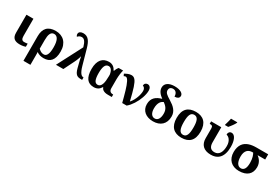

<svg xmlns="http://www.w3.org/2000/svg" viewBox="78 -2065 5186 3600"><g transform="rotate(30 2671.0 -265.0)"><path d="M244.1 -536.1V-164.1Q244.1 -115.2 260.3 -93Q276.4 -70.8 311 -70.8Q329.1 -70.8 348.6 -73Q368.2 -75.2 383.8 -78.1V-11.2Q377.4 -8.3 365.5 -4.6Q353.5 -1 337.2 2.2Q320.8 5.4 300.8 7.6Q280.8 9.8 258.8 9.8Q219.7 9.8 189 1.7Q158.2 -6.3 136.7 -24.4Q115.2 -42.5 104 -72.3Q92.8 -102.1 92.8 -145V-536.1Z M994.1 -257.8Q994.1 -187.5 979.2 -136.7Q964.4 -85.9 936.5 -53.5Q908.7 -21 868.4 -5.6Q828.1 9.8 776.9 9.8Q733.4 9.8 695.1 -1Q656.7 -11.7 625 -36.1Q626 -22.5 626.5 -0.2Q627 22 627 48.8V240.2H476.1V-293Q476.1 -354 490.7 -401.6Q505.4 -449.2 535.9 -481.9Q566.4 -514.6 613.3 -531.7Q660.2 -548.8 724.1 -548.8Q784.2 -548.8 834 -529.5Q883.8 -510.3 919.2 -473.4Q954.6 -436.5 974.4 -382.3Q994.1 -328.1 994.1 -257.8ZM839.8 -259.8Q839.8 -313.5 833 -355.2Q826.2 -397 812 -425.8Q797.9 -454.6 776.4 -469.7Q754.9 -484.9 726.1 -484.9Q697.3 -484.9 678.2 -471.2Q659.2 -457.5 647.7 -432.4Q636.2 -407.2 631.6 -371.8Q627 -336.4 627 -293V-109.9Q651.4 -84.5 679.7 -68.8Q708 -53.2 744.1 -53.2Q765.6 -53.2 783.2 -64.2Q800.8 -75.2 813.5 -99.6Q826.2 -124 833 -163.3Q839.8 -202.6 839.8 -259.8Z M1321.8 -540Q1310.1 -582 1297.1 -611.1Q1284.2 -640.1 1269.8 -658.4Q1255.4 -676.8 1238.8 -684.8Q1222.2 -692.9 1202.1 -692.9Q1186.5 -692.9 1173.6 -689Q1160.6 -685.1 1150.4 -679Q1140.1 -672.9 1132.1 -665Q1124 -657.2 1118.2 -649.9Q1110.4 -659.2 1104.7 -672.1Q1099.1 -685.1 1099.1 -703.1Q1099.1 -719.2 1106.2 -731.7Q1113.3 -744.1 1125.7 -752.7Q1138.2 -761.2 1155.3 -765.6Q1172.4 -770 1192.9 -770Q1232.4 -770 1262.5 -756.1Q1292.5 -742.2 1315.7 -714.8Q1338.9 -687.5 1356.4 -647.2Q1374 -606.9 1389.2 -554.2L1481 -227.1Q1495.6 -175.8 1510.7 -142.1Q1525.9 -108.4 1541.3 -88.6Q1556.6 -68.8 1572.3 -61Q1587.9 -53.2 1603 -53.2H1607.9V0H1585Q1553.7 0 1529.3 -5.1Q1504.9 -10.3 1485.6 -25.9Q1466.3 -41.5 1450.9 -71.3Q1435.5 -101.1 1422.9 -149.9Q1399.4 -239.7 1386 -296.6Q1372.6 -353.5 1371.1 -370.1H1368.2Q1365.7 -357.9 1359.9 -339.8Q1354 -321.8 1346.4 -301.8Q1338.9 -281.7 1330.1 -261.7Q1321.3 -241.7 1313 -225.1L1201.2 0H1041Z M2166 0Q2128.9 0 2103 -7.1Q2077.1 -14.2 2060.1 -25.4Q2043 -36.6 2033.4 -50.5Q2023.9 -64.5 2020 -78.1H2013.7Q2002.4 -59.1 1988.3 -43Q1974.1 -26.9 1955.6 -15.1Q1937 -3.4 1913.6 3.2Q1890.1 9.8 1860.8 9.8Q1812 9.8 1773.9 -6.6Q1735.8 -22.9 1710.2 -56.9Q1684.6 -90.8 1671.1 -143.1Q1657.7 -195.3 1657.7 -267.1Q1657.7 -339.4 1673.6 -392.1Q1689.5 -444.8 1718.3 -479Q1747.1 -513.2 1788.1 -529.5Q1829.1 -545.9 1878.9 -545.9Q1908.7 -545.9 1932.4 -538.1Q1956.1 -530.3 1974.9 -516.6Q1993.7 -502.9 2007.3 -485.1Q2021 -467.3 2030.8 -446.8H2040Q2048.3 -469.7 2059.3 -491.5Q2070.3 -513.2 2089.8 -536.1H2186Q2181.6 -522 2176.8 -498.5Q2171.9 -475.1 2168.2 -447.5Q2164.6 -419.9 2162.1 -390.4Q2159.7 -360.8 2159.7 -334V-140.1Q2159.7 -96.2 2180.9 -74.7Q2202.1 -53.2 2241.7 -53.2H2250V0ZM1904.8 -64.9Q1934.6 -64.9 1954.3 -83.7Q1974.1 -102.5 1986.1 -135.3Q1998 -168 2002.9 -212.4Q2007.8 -256.8 2007.8 -308.1V-345.2Q2002.4 -379.4 1993.2 -403.8Q1983.9 -428.2 1971.4 -443.8Q1959 -459.5 1943.8 -466.8Q1928.7 -474.1 1912.6 -474.1Q1859.4 -474.1 1835.7 -422.1Q1812 -370.1 1812 -267.1Q1812 -165 1833.3 -115Q1854.5 -64.9 1904.8 -64.9Z M2790.5 -449.2Q2790.5 -413.1 2782.5 -372.6Q2774.4 -332 2759.8 -290Q2745.1 -248 2724.9 -206.3Q2704.6 -164.6 2680.2 -126.7Q2655.8 -88.9 2628.4 -56.4Q2601.1 -23.9 2571.8 0H2475.6Q2459 -64.5 2443.1 -123.8Q2427.2 -183.1 2411.9 -234.6Q2396.5 -286.1 2381.1 -328.1Q2365.7 -370.1 2350.3 -400.1Q2335 -430.2 2319.1 -446.5Q2303.2 -462.9 2286.6 -462.9Q2278.3 -462.9 2267.6 -459.2Q2256.8 -455.6 2247.6 -450.2L2227.5 -492.2Q2241.7 -501 2258.8 -509.8Q2275.9 -518.6 2293.9 -525.6Q2312 -532.7 2330.6 -536.9Q2349.1 -541 2366.7 -541Q2390.1 -541 2409.7 -532.7Q2429.2 -524.4 2446.8 -504.4Q2464.4 -484.4 2480.2 -451.4Q2496.1 -418.5 2512.7 -368.9Q2529.3 -319.3 2547.1 -252Q2564.9 -184.6 2585.9 -96.2Q2615.7 -129.4 2637.7 -169.2Q2659.7 -209 2674.1 -249Q2688.5 -289.1 2695.6 -326.4Q2702.6 -363.8 2702.6 -392.1Q2702.6 -411.6 2697.8 -426.3Q2692.9 -440.9 2685.3 -451.2Q2677.7 -461.4 2668 -467.5Q2658.2 -473.6 2647.9 -476.1Q2647.9 -494.6 2653.3 -507.8Q2658.7 -521 2668 -529.3Q2677.2 -537.6 2689.2 -541.7Q2701.2 -545.9 2714.8 -545.9Q2734.9 -545.9 2749.3 -537.4Q2763.7 -528.8 2772.9 -515.1Q2782.2 -501.5 2786.4 -484.1Q2790.5 -466.8 2790.5 -449.2Z M3250 -215.8Q3250 -253.9 3241.2 -282.2Q3232.4 -310.5 3217.5 -332.5Q3202.6 -354.5 3183.1 -372.1Q3163.6 -389.6 3142.1 -405.8Q3123 -398.4 3105 -385Q3086.9 -371.6 3072.8 -348.9Q3058.6 -326.2 3049.8 -292.2Q3041 -258.3 3041 -210Q3041 -173.8 3048.1 -144.8Q3055.2 -115.7 3068.8 -95.5Q3082.5 -75.2 3101.8 -64.2Q3121.1 -53.2 3146 -53.2Q3170.9 -53.2 3190.2 -64.2Q3209.5 -75.2 3222.7 -96.2Q3235.8 -117.2 3242.9 -147.5Q3250 -177.7 3250 -215.8ZM3090.8 -637.2Q3090.8 -615.7 3097.9 -598.9Q3105 -582 3120.6 -565.9Q3136.2 -549.8 3160.9 -533.2Q3185.5 -516.6 3220.7 -495.1Q3262.7 -469.7 3296.6 -443.1Q3330.6 -416.5 3354.5 -386.5Q3378.4 -356.4 3391.6 -321.3Q3404.8 -286.1 3404.8 -243.2Q3404.8 -181.2 3386 -134Q3367.2 -86.9 3333 -54.9Q3298.8 -22.9 3250.7 -6.6Q3202.6 9.8 3144 9.8Q3087.9 9.8 3040.5 -5.1Q2993.2 -20 2958.7 -48.6Q2924.3 -77.1 2905 -118.7Q2885.7 -160.2 2885.7 -213.9Q2885.7 -265.6 2900.6 -303.2Q2915.5 -340.8 2942.4 -367.9Q2969.2 -395 3006.1 -413.1Q3043 -431.2 3086.9 -443.8Q3062.5 -461.4 3041.3 -481Q3020 -500.5 3004.2 -522.5Q2988.3 -544.4 2979 -569.6Q2969.7 -594.7 2969.7 -624Q2969.7 -659.2 2985.1 -685.5Q3000.5 -711.9 3027.6 -729.7Q3054.7 -747.6 3091.8 -756.3Q3128.9 -765.1 3172.9 -765.1Q3224.6 -765.1 3261 -755.9Q3297.4 -746.6 3320.1 -732.4Q3342.8 -718.3 3353.3 -700.7Q3363.8 -683.1 3363.8 -666Q3363.8 -630.9 3336.9 -612.5Q3310.1 -594.2 3264.6 -594.2Q3264.6 -619.1 3258.5 -640.4Q3252.4 -661.6 3240.7 -676.8Q3229 -691.9 3211.4 -700.4Q3193.8 -709 3170.9 -709Q3150.4 -709 3135.3 -703.1Q3120.1 -697.3 3110.1 -687.3Q3100.1 -677.2 3095.5 -664.3Q3090.8 -651.4 3090.8 -637.2Z M4017.6 -270Q4017.6 -128.9 3951.4 -59.6Q3885.3 9.8 3756.8 9.8Q3696.8 9.8 3648.9 -7.6Q3601.1 -24.9 3567.6 -59.6Q3534.2 -94.2 3516.4 -147Q3498.5 -199.7 3498.5 -270Q3498.5 -411.1 3564.7 -480Q3630.9 -548.8 3759.8 -548.8Q3819.8 -548.8 3867.4 -531.7Q3915 -514.6 3948.5 -480Q3981.9 -445.3 3999.8 -392.8Q4017.6 -340.3 4017.6 -270ZM3653.8 -270Q3653.8 -216.8 3659.4 -176.3Q3665 -135.7 3677.5 -108.4Q3689.9 -81.1 3710 -67.1Q3730 -53.2 3758.8 -53.2Q3787.6 -53.2 3807.4 -67.1Q3827.1 -81.1 3839.6 -108.4Q3852.1 -135.7 3857.4 -176.3Q3862.8 -216.8 3862.8 -270Q3862.8 -323.7 3857.2 -364Q3851.6 -404.3 3839.1 -431.2Q3826.7 -458 3806.6 -471.4Q3786.6 -484.9 3757.8 -484.9Q3729 -484.9 3709 -471.4Q3689 -458 3676.8 -431.2Q3664.6 -404.3 3659.2 -364Q3653.8 -323.7 3653.8 -270Z M4394.5 9.8Q4335.4 9.8 4291.3 -5.9Q4247.1 -21.5 4218.3 -50.3Q4189.5 -79.1 4175 -119.6Q4160.6 -160.2 4160.6 -210V-421.9Q4160.6 -441.9 4156.2 -453.9Q4151.9 -465.8 4143.3 -472.4Q4134.8 -479 4121.8 -481Q4108.9 -482.9 4091.3 -482.9V-536.1H4311.5V-210Q4311.5 -170.9 4319.8 -143.3Q4328.1 -115.7 4343.5 -98.4Q4358.9 -81.1 4381.6 -73Q4404.3 -64.9 4432.6 -64.9Q4470.2 -64.9 4497.6 -80.8Q4524.9 -96.7 4543 -125.2Q4561 -153.8 4569.8 -193.6Q4578.6 -233.4 4578.6 -280.8Q4578.6 -328.6 4567.1 -362.1Q4555.7 -395.5 4538.6 -417.5Q4521.5 -439.5 4501.7 -451.2Q4481.9 -462.9 4465.3 -467.8Q4465.3 -483.4 4469.7 -497.3Q4474.1 -511.2 4482.7 -521.5Q4491.2 -531.7 4504.2 -537.8Q4517.1 -543.9 4534.7 -543.9Q4560.1 -543.9 4581.5 -527.3Q4603 -510.7 4618.4 -479.7Q4633.8 -448.7 4642.6 -404.8Q4651.4 -360.8 4651.4 -306.2Q4651.4 -267.1 4646.7 -228.5Q4642.1 -189.9 4630.6 -154.8Q4619.1 -119.6 4600.1 -89.6Q4581.1 -59.6 4552.5 -37.4Q4523.9 -15.1 4485.1 -2.7Q4446.3 9.8 4394.5 9.8ZM4350.6 -619.1Q4355.5 -634.3 4360.8 -652.8Q4366.2 -671.4 4371.6 -691.2Q4377 -710.9 4381.6 -730.2Q4386.2 -749.5 4389.2 -766.1H4525.4V-755.9Q4518.6 -740.2 4506.6 -720.9Q4494.6 -701.7 4480.2 -681.6Q4465.8 -661.6 4450.2 -642.1Q4434.6 -622.6 4420.4 -606H4350.6Z M5269 -221.2Q5269 -168 5252.4 -125.2Q5235.8 -82.5 5202.6 -52.5Q5169.4 -22.5 5119.6 -6.3Q5069.8 9.8 5003.4 9.8Q4944.3 9.8 4896.5 -8.1Q4848.6 -25.9 4814.7 -59.3Q4780.8 -92.8 4762.5 -141.1Q4744.1 -189.5 4744.1 -250Q4744.1 -306.6 4756.3 -349.9Q4768.6 -393.1 4790.3 -424.8Q4812 -456.5 4842.3 -477.8Q4872.6 -499 4908.7 -512Q4944.8 -524.9 4985.6 -530.5Q5026.4 -536.1 5069.3 -536.1H5327.1V-422.9H5163.1Q5179.7 -410.6 5198.2 -392.6Q5216.8 -374.5 5232.7 -349.9Q5248.5 -325.2 5258.8 -293.2Q5269 -261.2 5269 -221.2ZM4898.4 -242.2Q4898.4 -198.2 4906 -163.1Q4913.6 -127.9 4928 -103Q4942.4 -78.1 4963.6 -64.9Q4984.9 -51.8 5012.2 -51.8Q5060.5 -51.8 5086.9 -94.2Q5113.3 -136.7 5113.3 -225.1Q5113.3 -264.6 5108.6 -295.9Q5104 -327.1 5097.2 -351.3Q5090.3 -375.5 5082.3 -393.3Q5074.2 -411.1 5067.4 -422.9H5052.2Q5020.5 -422.9 4992.4 -413.6Q4964.4 -404.3 4943.6 -383.1Q4922.9 -361.8 4910.6 -327.4Q4898.4 -293 4898.4 -242.2Z"/></g></svg>

Font: Droids
Style: b
Weight: 700
Foundry: Ascender Corporation
Version: Version 1.00 build 113